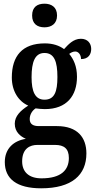

<svg xmlns="http://www.w3.org/2000/svg" viewBox="-20 -782 519 1040"><path d="M221 -634C258 -634 289 -653 289 -698C289 -744 258 -762 221 -762C182 -762 154 -744 154 -698C154 -653 182 -634 221 -634ZM203 238C369 238 448 166 448 49C448 -37 400 -99 288 -99H190C159 -99 141 -110 141 -137C141 -164 157 -185 173 -195C184 -193 210 -191 223 -191C342 -191 397 -264 397 -366C397 -424 378 -462 355 -490C364 -497 375 -503 388 -503C404 -503 419 -486 419 -462C459 -462 474 -488 474 -517C474 -547 455 -572 418 -572C377 -572 349 -540 327 -516C301 -535 267 -547 223 -547C101 -547 44 -479 44 -362C44 -289 80 -233 133 -210C91 -183 60 -153 60 -112C60 -67 91 -43 120 -30C55 -20 6 22 6 96C6 187 71 238 203 238ZM221 -242C170 -242 151 -286 151 -364C151 -446 169 -495 221 -495C274 -495 291 -448 291 -365C291 -285 275 -242 221 -242ZM205 184C135 184 100 148 100 92C100 21 144 3 182 3H278C327 3 353 23 353 74C353 139 311 184 205 184Z"/></svg>

Font: Noto Serif Condensed Semi
Style: Regular
Weight: 600
Width: 3
Designer: Monotype Design Team
Foundry: Monotype Imaging Inc.
Version: Version 1.002